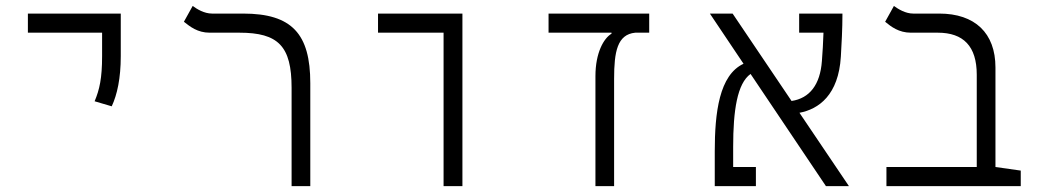

<svg xmlns="http://www.w3.org/2000/svg" viewBox="-20 -632 3556 652"><path d="M359.4 -271C377.9 -310.5 390.1 -366.2 390.1 -441.4V-585.9H74.7V-521H326.7V-441.4C326.7 -366.2 317.9 -327.6 301.3 -288.1Z M1033.7 -349.6C1033.7 -517.1 971.2 -585.9 805.7 -585.9H700.2C673.3 -585.9 648.9 -601.1 634.3 -611.8L604.5 -558.1C625.5 -541.5 650.9 -521 691.9 -521H793C925.3 -521 970.2 -475.1 970.2 -334V0H1033.7Z M1486.3 0H1550.3V-585.9H1263.7V-521H1486.3Z M2184.6 -585.9H1842.8V-521H2056.6V-517.6C2030.3 -502 2002 -453.1 2002 -373.5V0H2065.4V-364.3C2065.4 -456.5 2076.2 -515.1 2137.2 -521H2184.6Z M2784.7 0H2862.8L2694.8 -249C2760.3 -261.2 2827.6 -309.6 2835.4 -439.9C2837.9 -481 2840.8 -534.2 2840.8 -585.9H2693.8V-521H2776.4C2775.4 -488.3 2773.4 -455.1 2771 -424.3C2765.1 -344.7 2729.5 -298.3 2668 -289.1L2467.8 -585.9H2390.6L2504.9 -415.5C2422.4 -377 2407.2 -250 2407.2 -117.7V0H2546.9V-64.9H2469.7V-133.3C2469.7 -256.8 2483.4 -348.6 2528.8 -380.9Z M3446.3 -52.7 3360.4 -64.9V-402.8C3360.4 -520 3290.5 -585.9 3169.4 -585.9H3081.1C3054.7 -585.9 3030.3 -601.1 3015.6 -611.8L2985.8 -558.1C3005.9 -541.5 3032.2 -521 3073.2 -521H3164.6C3251.5 -521 3296.9 -475.1 3296.9 -378.4V-64.9H2990.2V0H3446.3Z"/></svg>

Font: Cascadia Code PL Light
Style: Regular
Weight: 300
Monospace: yes
Designer: Aaron Bell
Foundry: Saja Typeworks
Version: Version 2404.023